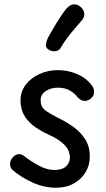

<svg xmlns="http://www.w3.org/2000/svg" viewBox="-20 -870 496 898"><path d="M409 -471Q416 -463 418 -455Q420 -447 420 -440Q420 -428 413.5 -418.5Q407 -409 397 -403.5Q387 -398 376 -398Q366 -398 358 -403Q350 -408 343 -415Q333 -430 309.5 -445Q286 -460 251 -460Q218 -460 194 -444Q170 -428 170 -402Q170 -371 190.5 -355Q211 -339 257 -316Q292 -299 324.5 -275.5Q357 -252 378.5 -218.5Q400 -185 400 -138Q400 -98 380.5 -65Q361 -32 325.5 -12Q290 8 241 8Q186 8 132 -16.5Q78 -41 40 -74Q33 -80 30 -87.5Q27 -95 27 -102Q27 -120 40 -134.5Q53 -149 70 -149Q75 -149 80.5 -147Q86 -145 93 -140Q125 -115 162.5 -95Q200 -75 234 -75Q272 -75 289.5 -92.5Q307 -110 307 -132Q307 -168 279.5 -194.5Q252 -221 208 -240Q162 -261 132.5 -285Q103 -309 89.5 -337.5Q76 -366 76 -400Q76 -442 100.5 -474Q125 -506 165 -524Q205 -542 251 -542Q298 -542 341 -523.5Q384 -505 409 -471ZM265 -648Q257 -633 239.5 -630.5Q222 -628 206 -639Q193 -647 195 -663Q197 -679 204 -693Q217 -716 232.5 -742.5Q248 -769 263.5 -792.5Q279 -816 290 -829Q307 -848 323.5 -849.5Q340 -851 354 -840Q369 -830 373.5 -810.5Q378 -791 361 -773Q344 -754 315 -719Q286 -684 265 -648Z"/></svg>

Font: Playpen Sans Thai
Style: Regular
Weight: 400
Designer: Sirin Gunkloy, Laura Meseguer, Veronika Burian, José Scaglione
Foundry: TypeTogether
Version: Version 2.000